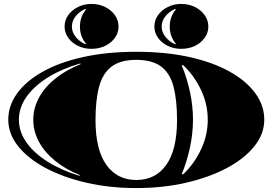

<svg xmlns="http://www.w3.org/2000/svg" viewBox="-20 -933 1385 975"><path d="M672 22Q537 22 419.5 -5Q302 -32 212.5 -79.5Q123 -127 72.5 -190Q22 -253 22 -325Q22 -397 67.5 -459.5Q113 -522 198 -569.5Q283 -617 403 -643.5Q523 -670 672 -670Q821 -670 941 -643.5Q1061 -617 1146 -569.5Q1231 -522 1276.5 -459.5Q1322 -397 1322 -325Q1322 -253 1271.5 -190Q1221 -127 1131.5 -79.5Q1042 -32 924.5 -5Q807 22 672 22ZM672 -19Q770 -19 824.5 -96Q879 -173 879 -324Q879 -424 861.5 -492Q844 -560 799 -594.5Q754 -629 672 -629Q591 -629 546 -594.5Q501 -560 483 -492Q465 -424 465 -324Q465 -173 520 -96Q575 -19 672 -19ZM384 -40 385 -44Q315 -72 261.5 -115Q208 -158 178.5 -211.5Q149 -265 149 -325Q149 -385 179 -439Q209 -493 263.5 -536Q318 -579 389 -607L388 -611Q295 -584 224.5 -540.5Q154 -497 115 -442Q76 -387 76 -325Q76 -264 114.5 -209.5Q153 -155 222.5 -111.5Q292 -68 384 -40ZM909 -47Q965 -99 1000 -172.5Q1035 -246 1035 -325Q1035 -405 1000 -478Q965 -551 909 -603L903 -601Q929 -538 944.5 -467Q960 -396 960 -325Q960 -255 944.5 -183.5Q929 -112 903 -49ZM900 -685Q863 -685 832 -700Q801 -715 782.5 -741Q764 -767 764 -798Q764 -830 782.5 -856Q801 -882 832 -897.5Q863 -913 900 -913Q939 -913 970 -897.5Q1001 -882 1019.5 -856Q1038 -830 1038 -798Q1038 -767 1019.5 -741Q1001 -715 970 -700Q939 -685 900 -685ZM444 -685Q407 -685 376 -700Q345 -715 326.5 -741Q308 -767 308 -798Q308 -830 326.5 -856Q345 -882 376 -897.5Q407 -913 444 -913Q483 -913 514 -897.5Q545 -882 563.5 -856Q582 -830 582 -798Q582 -767 563.5 -741Q545 -715 514 -700Q483 -685 444 -685ZM414 -708 417 -711Q403 -727 394.5 -749Q386 -771 386 -798Q386 -825 394.5 -847Q403 -869 417 -885L414 -888Q384 -875 364.5 -851Q345 -827 345 -798Q345 -770 364.5 -745.5Q384 -721 414 -708ZM870 -708 873 -711Q859 -727 850.5 -749Q842 -771 842 -798Q842 -825 850.5 -847Q859 -869 873 -885L870 -888Q840 -875 820.5 -851Q801 -827 801 -798Q801 -770 820.5 -745.5Q840 -721 870 -708Z"/></svg>

Font: Diplomata SC
Style: Regular
Weight: 400
Designer: Eduardo Rodriguez Tunni
Foundry: Eduardo Rodriguez Tunni
Version: Version 1.002; ttfautohint (v1.8.4.7-5d5b);gftools[0.9.23]